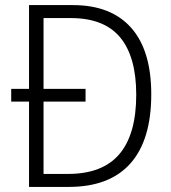

<svg xmlns="http://www.w3.org/2000/svg" viewBox="-20 -800 673 754"><path d="M266 -780Q416 -780 495 -691Q574 -602 574 -430Q574 -250 492 -158Q410 -66 250 -66H94V-401H24V-451H94V-780ZM258 -729H151V-451H316V-401H151V-117H247Q383 -117 449 -195Q515 -273 515 -428Q515 -577 452 -653Q389 -729 258 -729Z"/></svg>

Font: Noto Sans Malayalam UI SemiCondensed Light
Style: Regular
Weight: 300
Width: 4
Designer: Jelle Bosma - Monotype Design Team
Foundry: Monotype Imaging Inc.
Version: Version 2.104; ttfautohint (v1.8.4.7-5d5b)